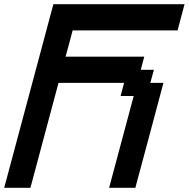

<svg xmlns="http://www.w3.org/2000/svg" viewBox="-20 -895 899 915"><path d="M500 0H625Q647.5 -83 692.1 -250Q736.8 -417 758.8 -500H696.3L713.4 -562.5H650.9L667.5 -625H292.5Q298.3 -646 309.6 -687.7Q320.8 -729.5 326.2 -750H826.2Q831.5 -770.5 842.8 -812.5Q854 -854.5 859.4 -875H234.4Q195.3 -729 117.2 -437.5Q39.1 -146 0 0H125Q147 -83 191.9 -250Q236.8 -417 258.8 -500H571.3L554.7 -437.5H617.2Z"/></svg>

Font: Faithful 32x
Style: Oblique
Weight: 400
Foundry: Faithful Resource Pack
Version: Version 1.0; January 27, 2023